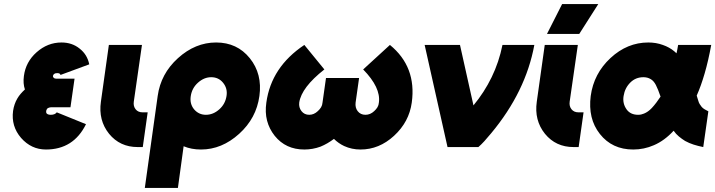

<svg xmlns="http://www.w3.org/2000/svg" viewBox="-20 -720 3502 940"><path d="M345 -335H254Q247 -335 243 -339Q239 -343 239 -348Q241 -355 245 -358Q250 -362 260 -362Q275 -362 276 -353L417 -405Q412 -429 400.5 -448Q389 -467 370 -482Q333 -512 281 -512Q213 -512 159 -464Q106 -417 97 -348Q92 -311 102 -282Q91 -272 81.5 -261Q72 -250 65 -238Q49 -211 44 -177Q34 -102 83 -45Q133 12 205 12Q340 12 401 -112L258 -170Q249 -158 229 -158Q215 -158 209 -164Q205 -168 206 -177Q208 -183 210 -187Q218 -195 234 -195H325Z M513 -500 474 -222Q461 -131 514 -65Q567 0 654 0H679L703 -170H678Q656 -170 644 -185Q632 -200 635 -222L675 -500Z M1014 -342Q1050 -342 1072 -315Q1095 -287 1089 -250Q1083 -211 1054 -185Q1024 -158 988 -158Q953 -158 930 -185Q908 -212 914 -250Q920 -289 949 -315Q979 -342 1014 -342ZM1038 -512Q936 -512 851 -435Q767 -359 752 -250L689 200H851L879 -4Q917 12 964 12Q1066 12 1151 -65Q1235 -141 1250 -250Q1265 -358 1203 -435Q1141 -512 1038 -512Z M1470 -500Q1308 -392 1284 -218Q1277 -170 1287.5 -129.5Q1298 -89 1325 -55Q1379 12 1470 12Q1490 12 1510 8.5Q1530 5 1549 -2Q1566 -9 1582.5 -18.5Q1599 -28 1615 -40Q1626 -29 1639 -20Q1652 -11 1665 -5Q1702 12 1745 12Q1836 12 1909 -55Q1983 -123 1996 -218Q2020 -393 1889 -500L1758 -380Q1845 -291 1835 -218Q1834 -205 1828 -195Q1822 -185 1812 -176Q1793 -158 1769 -158Q1745 -158 1731 -176Q1718 -193 1721 -218L1738 -338H1576L1559 -218Q1558 -205 1552 -195Q1546 -185 1536 -176Q1517 -158 1494 -158Q1470 -158 1456 -176Q1442 -194 1445 -218Q1456 -292 1568 -380Z M2059 -500 2171 0H2322Q2336 -12 2351.5 -29Q2367 -46 2385 -68Q2554 -271 2596 -500H2440Q2423 -416 2387 -342Q2351 -268 2298 -204L2232 -500Z M2647 -500 2608 -222Q2595 -131 2648 -65Q2701 0 2788 0H2813L2837 -170H2812Q2790 -170 2778 -185Q2766 -200 2769 -222L2809 -500ZM2658 -554H2816L2909 -700H2732Z M3154 -512Q3051 -512 2969 -436Q2887 -360 2872 -250Q2865 -195 2876 -148.5Q2887 -102 2917 -64Q2977 12 3080 12Q3133 12 3181 -9Q3207 -20 3231.5 -38Q3256 -56 3278 -80Q3289 -64 3303.5 -52Q3318 -40 3334 -30Q3354 -19 3376 -12Q3398 -5 3423 0L3448 -175Q3438 -180 3429.5 -185Q3421 -190 3415 -197Q3410 -203 3405.5 -210.5Q3401 -218 3399 -226Q3398 -229 3396 -235.5Q3394 -242 3391 -252Q3412 -299 3430 -361Q3448 -423 3462 -500H3300Q3298 -488 3296 -477.5Q3294 -467 3292 -459Q3289 -461 3286.5 -464Q3284 -467 3281 -469Q3257 -489 3225 -500Q3192 -512 3154 -512ZM3130 -342Q3150 -342 3165 -333Q3180 -325 3191 -304Q3196 -294 3202 -279.5Q3208 -265 3214 -247Q3204 -232 3193.5 -218Q3183 -204 3171 -191Q3153 -172 3133 -164Q3126 -161 3119 -159.5Q3112 -158 3104 -158Q3067 -158 3048 -184Q3027 -213 3033 -250Q3039 -289 3066 -316Q3092 -342 3130 -342Z"/></svg>

Font: Unageo
Style: Black-Italic
Weight: 900
Designer: Richard Sepsi
Foundry: Richard Sepsi
Version: Version 2.000